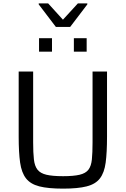

<svg xmlns="http://www.w3.org/2000/svg" viewBox="-20 -1113 748 1141"><path d="M355 8Q266 8 213.5 -5.5Q161 -19 134.5 -53Q108 -87 99.5 -147Q91 -207 91 -301V-688H177V-267Q177 -205 181.5 -165.5Q186 -126 203 -104.5Q220 -83 256 -74.5Q292 -66 355 -66Q417 -66 453 -74.5Q489 -83 505.5 -104.5Q522 -126 526 -165.5Q530 -205 530 -267V-688H616V-301Q616 -207 608 -147Q600 -87 574 -53Q548 -19 495.5 -5.5Q443 8 355 8ZM212 -806V-886H289V-806ZM419 -806V-886H495V-806ZM312 -953 210 -1087V-1093H266L354 -996L443 -1093H499V-1087L397 -953Z"/></svg>

Font: Saira
Style: Regular
Weight: 400
Designer: Hector Gatti with collaboration of the Omnibus-Type team
Foundry: Omnibus-Type
Version: Version 1.100; ttfautohint (v1.8.3)